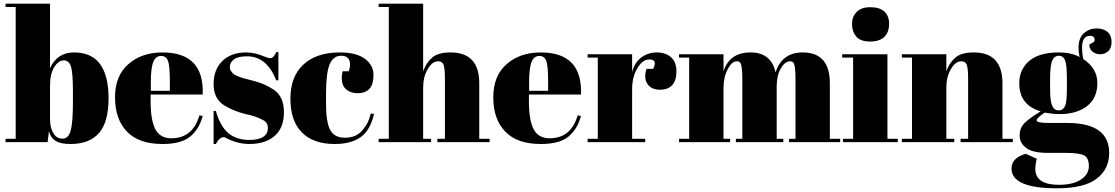

<svg xmlns="http://www.w3.org/2000/svg" viewBox="-20 -770 6041 1040"><path d="M375 -269C375 -269 375 -217 375 -217C375 -217 375 -217 375 -217C375 -144 371 -92 363 -63C355 -34 340 -19 319 -19C297 -19 280 -29 269 -49C257 -69 251 -93 251 -122C251 -122 251 -308 251 -308C251 -308 251 -308 251 -308C251 -350 259 -383 274 -407C289 -431 307 -443 326 -443C345 -443 358 -431 365 -408C372 -384 375 -338 375 -269ZM10 -750C10 -750 10 -732 10 -732C10 -732 65 -732 65 -732C65 -732 65 -18 65 -18C65 -18 10 -18 10 -18C10 -18 10 0 10 0C10 0 238 0 238 0C238 0 245 -59 245 -59C245 -59 245 -59 245 -59C252 -34 264 -17 283 -6C301 5 327 10 362 10C362 10 362 10 362 10C431 10 482 -10 517 -50C551 -90 568 -152 568 -237C568 -237 568 -237 568 -237C568 -403 506 -486 381 -486C381 -486 381 -486 381 -486C320 -486 276 -457 251 -400C251 -400 251 -750 251 -750C251 -750 10 -750 10 -750Z M861 10C861 10 861 10 861 10C927 10 977 -3 1010 -30C1043 -57 1065 -94 1078 -142C1078 -142 1060 -145 1060 -145C1060 -145 1060 -145 1060 -145C1036 -62 985 -21 908 -21C908 -21 908 -21 908 -21C867 -21 838 -38 821 -71C804 -104 796 -154 796 -219C796 -219 796 -258 796 -258C796 -258 1078 -258 1078 -258C1078 -258 1078 -258 1078 -258C1084 -410 1011 -486 860 -486C860 -486 860 -486 860 -486C785 -486 724 -465 676 -423C627 -381 603 -321 603 -242C603 -163 625 -101 668 -57C711 -12 775 10 861 10ZM797 -327C797 -327 797 -327 797 -327C797 -378 802 -415 811 -436C820 -457 834 -467 853 -467C872 -467 884 -457 891 -438C897 -418 900 -381 900 -327C900 -327 900 -278 900 -278C900 -278 797 -278 797 -278C797 -278 797 -327 797 -327Z M1149 10C1149 10 1149 10 1149 10C1163 -15 1177 -27 1192 -27C1192 -27 1192 -27 1192 -27C1197 -27 1203 -24 1211 -19C1211 -19 1211 -19 1211 -19C1250 0 1290 10 1331 10C1331 10 1331 10 1331 10C1389 10 1435 -5 1468 -34C1501 -63 1518 -105 1518 -162C1518 -218 1500 -259 1463 -284C1463 -284 1463 -284 1463 -284C1445 -296 1426 -306 1406 -315C1386 -323 1353 -333 1308 -344C1308 -344 1308 -344 1308 -344C1304 -345 1298 -346 1290 -349C1281 -352 1275 -354 1271 -356C1267 -357 1262 -360 1256 -363C1250 -366 1246 -368 1243 -371C1240 -374 1237 -378 1232 -384C1227 -389 1225 -397 1225 -407C1225 -407 1225 -407 1225 -407C1225 -424 1233 -438 1248 -449C1263 -460 1287 -465 1318 -465C1318 -465 1318 -465 1318 -465C1389 -465 1442 -422 1476 -335C1476 -335 1488 -335 1488 -335C1488 -335 1488 -488 1488 -488C1488 -488 1477 -488 1477 -488C1477 -488 1477 -488 1477 -488C1470 -475 1465 -467 1460 -462C1455 -457 1450 -455 1443 -455C1436 -455 1427 -458 1414 -463C1414 -463 1414 -463 1414 -463C1379 -478 1346 -486 1313 -486C1313 -486 1313 -486 1313 -486C1260 -486 1217 -471 1185 -440C1153 -409 1137 -367 1137 -315C1137 -263 1155 -225 1192 -201C1192 -201 1192 -201 1192 -201C1223 -181 1261 -165 1306 -153C1306 -153 1306 -153 1306 -153C1347 -145 1380 -134 1406 -119C1406 -119 1406 -119 1406 -119C1423 -110 1431 -96 1431 -77C1431 -77 1431 -77 1431 -77C1431 -34 1397 -12 1329 -12C1329 -12 1329 -12 1329 -12C1285 -12 1248 -24 1219 -47C1190 -70 1166 -111 1149 -169C1149 -169 1137 -169 1137 -169C1137 -169 1137 10 1137 10C1137 10 1149 10 1149 10Z M1828 -468C1860 -468 1876 -452 1876 -420C1876 -420 1876 -420 1876 -420C1876 -409 1874 -397 1869 -384C1869 -384 1836 -384 1836 -384C1836 -384 1836 -384 1836 -384C1833 -372 1831 -360 1831 -348C1831 -348 1831 -348 1831 -348C1831 -321 1839 -300 1855 -286C1871 -272 1892 -265 1919 -265C1945 -265 1966 -273 1981 -289C1996 -305 2003 -330 2003 -365C2003 -400 1987 -429 1956 -452C1925 -475 1879 -486 1820 -486C1820 -486 1820 -486 1820 -486C1736 -486 1671 -464 1624 -421C1577 -378 1553 -316 1553 -236C1553 -155 1574 -94 1615 -53C1656 -11 1716 10 1793 10C1793 10 1793 10 1793 10C1854 10 1901 -3 1936 -29C1936 -29 1936 -29 1936 -29C1970 -54 1993 -96 2006 -153C2006 -153 1988 -155 1988 -155C1988 -155 1988 -155 1988 -155C1981 -121 1966 -91 1943 -64C1920 -37 1888 -24 1849 -24C1810 -24 1783 -38 1768 -67C1753 -96 1746 -143 1746 -209C1746 -209 1746 -261 1746 -261C1746 -261 1746 -261 1746 -261C1746 -335 1752 -388 1765 -420C1778 -452 1799 -468 1828 -468C1828 -468 1828 -468 1828 -468Z M2031 -732C2031 -732 2086 -732 2086 -732C2086 -732 2086 -18 2086 -18C2086 -18 2031 -18 2031 -18C2031 -18 2031 0 2031 0C2031 0 2315 0 2315 0C2315 0 2315 -18 2315 -18C2315 -18 2272 -18 2272 -18C2272 -18 2272 -294 2272 -294C2272 -294 2272 -294 2272 -294C2272 -334 2280 -368 2297 -396C2313 -424 2332 -438 2353 -438C2353 -438 2353 -438 2353 -438C2367 -438 2377 -432 2382 -421C2387 -409 2390 -383 2390 -343C2390 -343 2390 -18 2390 -18C2390 -18 2349 -18 2349 -18C2349 -18 2349 0 2349 0C2349 0 2632 0 2632 0C2632 0 2632 -18 2632 -18C2632 -18 2576 -18 2576 -18C2576 -18 2576 -319 2576 -319C2576 -319 2576 -319 2576 -319C2576 -430 2524 -486 2421 -486C2421 -486 2421 -486 2421 -486C2376 -486 2343 -477 2321 -458C2299 -439 2283 -415 2272 -384C2272 -384 2272 -750 2272 -750C2272 -750 2031 -750 2031 -750C2031 -750 2031 -732 2031 -732Z M2910 10C2910 10 2910 10 2910 10C2976 10 3026 -3 3059 -30C3092 -57 3114 -94 3127 -142C3127 -142 3109 -145 3109 -145C3109 -145 3109 -145 3109 -145C3085 -62 3034 -21 2957 -21C2957 -21 2957 -21 2957 -21C2916 -21 2887 -38 2870 -71C2853 -104 2845 -154 2845 -219C2845 -219 2845 -258 2845 -258C2845 -258 3127 -258 3127 -258C3127 -258 3127 -258 3127 -258C3133 -410 3060 -486 2909 -486C2909 -486 2909 -486 2909 -486C2834 -486 2773 -465 2725 -423C2676 -381 2652 -321 2652 -242C2652 -163 2674 -101 2717 -57C2760 -12 2824 10 2910 10ZM2846 -327C2846 -327 2846 -327 2846 -327C2846 -378 2851 -415 2860 -436C2869 -457 2883 -467 2902 -467C2921 -467 2933 -457 2940 -438C2946 -418 2949 -381 2949 -327C2949 -327 2949 -278 2949 -278C2949 -278 2846 -278 2846 -278C2846 -278 2846 -327 2846 -327Z M3497 -448C3528 -448 3535 -431 3518 -397C3518 -397 3482 -397 3482 -397C3482 -397 3482 -397 3482 -397C3471 -362 3473 -334 3488 -314C3502 -294 3524 -284 3555 -284C3585 -284 3607 -293 3622 -310C3637 -327 3644 -352 3644 -385C3644 -417 3634 -442 3615 -460C3595 -477 3569 -486 3538 -486C3507 -486 3479 -477 3454 -459C3429 -440 3413 -414 3404 -380C3404 -380 3404 -476 3404 -476C3404 -476 3163 -476 3163 -476C3163 -476 3163 -458 3163 -458C3163 -458 3218 -458 3218 -458C3218 -458 3218 -18 3218 -18C3218 -18 3163 -18 3163 -18C3163 -18 3163 0 3163 0C3163 0 3475 0 3475 0C3475 0 3475 -18 3475 -18C3475 -18 3404 -18 3404 -18C3404 -18 3404 -286 3404 -286C3404 -286 3404 -286 3404 -286C3404 -330 3413 -368 3432 -400C3451 -432 3472 -448 3497 -448C3497 -448 3497 -448 3497 -448Z M3658 -458C3658 -458 3713 -458 3713 -458C3713 -458 3713 -18 3713 -18C3713 -18 3658 -18 3658 -18C3658 -18 3658 0 3658 0C3658 0 3935 0 3935 0C3935 0 3935 -18 3935 -18C3935 -18 3899 -18 3899 -18C3899 -18 3899 -294 3899 -294C3899 -294 3899 -294 3899 -294C3899 -333 3907 -367 3922 -396C3937 -424 3953 -438 3972 -438C3972 -438 3972 -438 3972 -438C3979 -438 3984 -436 3988 -432C3988 -432 3988 -432 3988 -432C3997 -423 4001 -394 4001 -343C4001 -343 4001 -18 4001 -18C4001 -18 3966 -18 3966 -18C3966 -18 3966 0 3966 0C3966 0 4223 0 4223 0C4223 0 4223 -18 4223 -18C4223 -18 4187 -18 4187 -18C4187 -18 4187 -300 4187 -300C4187 -300 4187 -300 4187 -300C4187 -340 4194 -373 4209 -399C4224 -425 4241 -438 4260 -438C4260 -438 4260 -438 4260 -438C4267 -438 4272 -436 4276 -432C4276 -432 4276 -432 4276 -432C4285 -423 4289 -394 4289 -343C4289 -343 4289 -18 4289 -18C4289 -18 4254 -18 4254 -18C4254 -18 4254 0 4254 0C4254 0 4531 0 4531 0C4531 0 4531 -18 4531 -18C4531 -18 4475 -18 4475 -18C4475 -18 4475 -319 4475 -319C4475 -319 4475 -319 4475 -319C4475 -430 4426 -486 4328 -486C4328 -486 4328 -486 4328 -486C4253 -486 4204 -450 4181 -378C4181 -378 4181 -378 4181 -378C4165 -450 4120 -486 4045 -486C3970 -486 3921 -452 3899 -384C3899 -384 3899 -476 3899 -476C3899 -476 3658 -476 3658 -476C3658 -476 3658 -458 3658 -458Z M4693 -545C4728 -545 4754 -554 4771 -571C4788 -588 4796 -612 4796 -641C4796 -670 4787 -692 4770 -708C4753 -723 4727 -731 4694 -731C4661 -731 4636 -722 4620 -705C4603 -688 4595 -666 4595 -639C4595 -612 4603 -590 4618 -572C4633 -554 4658 -545 4693 -545ZM4542 -458C4542 -458 4601 -458 4601 -458C4601 -458 4601 -18 4601 -18C4601 -18 4546 -18 4546 -18C4546 -18 4546 0 4546 0C4546 0 4843 0 4843 0C4843 0 4843 -18 4843 -18C4843 -18 4787 -18 4787 -18C4787 -18 4787 -476 4787 -476C4787 -476 4542 -476 4542 -476C4542 -476 4542 -458 4542 -458Z M4865 -458C4865 -458 4920 -458 4920 -458C4920 -458 4920 -18 4920 -18C4920 -18 4865 -18 4865 -18C4865 -18 4865 0 4865 0C4865 0 5149 0 5149 0C5149 0 5149 -18 5149 -18C5149 -18 5106 -18 5106 -18C5106 -18 5106 -294 5106 -294C5106 -294 5106 -294 5106 -294C5106 -334 5114 -368 5131 -396C5147 -424 5166 -438 5187 -438C5187 -438 5187 -438 5187 -438C5201 -438 5211 -432 5216 -421C5221 -409 5224 -383 5224 -343C5224 -343 5224 -18 5224 -18C5224 -18 5183 -18 5183 -18C5183 -18 5183 0 5183 0C5183 0 5466 0 5466 0C5466 0 5466 -18 5466 -18C5466 -18 5410 -18 5410 -18C5410 -18 5410 -319 5410 -319C5410 -319 5410 -319 5410 -319C5410 -430 5358 -486 5255 -486C5255 -486 5255 -486 5255 -486C5210 -486 5177 -477 5155 -458C5133 -439 5117 -415 5106 -384C5106 -384 5106 -476 5106 -476C5106 -476 4865 -476 4865 -476C4865 -476 4865 -458 4865 -458Z M5880 -528C5881 -511 5887 -499 5898 -490C5909 -481 5923 -476 5940 -476C5957 -476 5971 -482 5983 -493C5995 -504 6001 -520 6001 -543C6001 -566 5994 -584 5979 -597C5964 -610 5944 -616 5919 -616C5894 -616 5872 -608 5852 -591C5832 -574 5822 -547 5822 -510C5822 -510 5822 -510 5822 -510C5822 -495 5824 -479 5828 -461C5828 -461 5828 -461 5828 -461C5797 -478 5760 -486 5717 -486C5717 -486 5717 -486 5717 -486C5645 -486 5591 -471 5555 -440C5519 -409 5501 -369 5501 -319C5501 -319 5501 -319 5501 -319C5501 -240 5540 -189 5617 -167C5617 -167 5617 -167 5617 -167C5574 -141 5545 -119 5528 -102C5511 -84 5503 -62 5503 -36C5503 -9 5515 13 5538 31C5561 49 5600 58 5654 58C5654 58 5751 58 5751 58C5751 58 5751 58 5751 58C5802 58 5836 63 5853 72C5870 82 5878 101 5878 130C5878 159 5864 183 5836 202C5808 221 5768 231 5716 231C5716 231 5716 231 5716 231C5631 231 5588 202 5588 145C5588 145 5588 145 5588 145C5588 128 5591 109 5596 90C5596 90 5536 63 5536 63C5536 63 5536 63 5536 63C5485 78 5459 104 5459 143C5459 143 5459 143 5459 143C5459 214 5541 250 5706 250C5706 250 5706 250 5706 250C5803 250 5874 233 5920 198C5965 164 5988 118 5988 59C5988 59 5988 59 5988 59C5988 -50 5912 -104 5761 -104C5761 -104 5659 -104 5659 -104C5659 -104 5659 -104 5659 -104C5616 -104 5595 -109 5595 -118C5595 -127 5610 -141 5639 -160C5639 -160 5639 -160 5639 -160C5667 -155 5694 -152 5720 -152C5720 -152 5720 -152 5720 -152C5783 -152 5832 -167 5869 -196C5906 -225 5924 -267 5924 -320C5924 -373 5899 -416 5848 -450C5848 -450 5848 -450 5848 -450C5843 -473 5841 -493 5841 -510C5841 -510 5841 -510 5841 -510C5841 -554 5855 -576 5884 -576C5884 -576 5884 -576 5884 -576C5904 -576 5912 -566 5908 -545C5908 -545 5880 -528 5880 -528C5880 -528 5880 -528 5880 -528ZM5668 -341C5668 -392 5672 -426 5680 -443C5688 -460 5700 -468 5716 -468C5731 -468 5742 -460 5749 -444C5756 -427 5759 -393 5759 -341C5759 -341 5759 -292 5759 -292C5759 -292 5759 -292 5759 -292C5759 -243 5756 -211 5749 -196C5742 -180 5730 -172 5715 -172C5699 -172 5687 -180 5680 -196C5672 -212 5668 -242 5668 -287C5668 -287 5668 -341 5668 -341C5668 -341 5668 -341 5668 -341Z"/></svg>

Font: Abril Fatface Utterance
Style: Regular
Weight: 500
Designer: Veronika Burian, Jos Scaglione
Foundry: TypeTogether
Version: ""